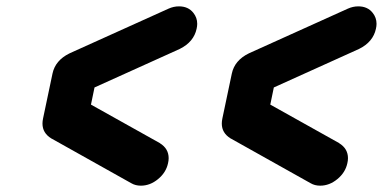

<svg xmlns="http://www.w3.org/2000/svg" viewBox="-20 -587 1210 607"><path d="M547.9 -432.1 278.8 -310.5 267.6 -256.3 484.9 -134.8H485.4V-134.3Q513.2 -117.2 513.2 -86.9Q513.2 -79.1 511.2 -70.8Q504.9 -41.5 479.7 -20.8Q454.6 0 425.3 0Q408.2 0 395 -7.8L143.1 -148.9H142.6L142.1 -149.4Q114.3 -166.5 114.3 -196.3Q114.3 -204.1 116.2 -212.9L146 -354.5Q154.8 -396 199.2 -418H199.7Q199.7 -418.5 200.2 -418.5L512.7 -559.6Q528.8 -566.9 545.9 -566.9Q575.2 -566.9 591.3 -546.4Q603.5 -531.2 603.5 -511.7Q603.5 -504.4 601.6 -496.1Q592.8 -454.6 548.8 -432.6H548.3ZM1052.2 -134.3Q1080.1 -117.2 1080.1 -86.9Q1080.1 -79.1 1078.1 -70.8Q1071.8 -41.5 1046.6 -20.8Q1021.5 0 992.2 0Q975.1 0 961.9 -7.8L710 -148.9H709.5L709 -149.4Q681.2 -166.5 681.2 -196.3Q681.2 -204.1 683.1 -212.9L712.9 -354.5Q721.7 -396 766.1 -418H766.6L767.1 -418.5L1079.6 -559.6Q1095.7 -566.9 1112.8 -566.9Q1142.1 -566.9 1158.2 -546.4Q1170.4 -531.2 1170.4 -511.7Q1170.4 -504.4 1168.5 -496.1Q1159.7 -454.6 1115.7 -432.6H1115.2L1114.7 -432.1L845.7 -310.5L834.5 -256.3L1051.8 -134.8H1052.2Z"/></svg>

Font: Robtronika
Style: Italic
Weight: 400
Italic angle: -12°
Designer: GGBot
Version: 1.00